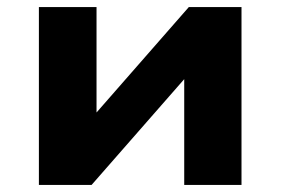

<svg xmlns="http://www.w3.org/2000/svg" viewBox="-20 -523 794 543"><path d="M90 0V-503H253V-190H240L514 -503H663V0H501V-314H514L239 0Z"/></svg>

Font: Nunito Sans 7pt SemiExpanded ExtraBold
Style: Regular
Weight: 800
Width: 6
Designer: Vernon Adams
Foundry: Vernon Adams
Version: Version 3.101;gftools[0.9.27]